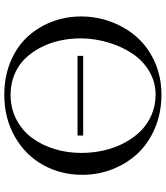

<svg xmlns="http://www.w3.org/2000/svg" viewBox="40 -790 759 878"><g transform="rotate(-90 419.0 -351.5)"><path d="M58.1 -354Q58.1 -452.1 103 -533.2Q147.9 -614.3 232.4 -662.6Q316.9 -710.9 424.8 -710.9Q505.9 -710.9 573.7 -683.1Q641.6 -655.3 686.8 -607.4Q731.9 -559.6 757.1 -495.6Q782.2 -431.6 782.2 -359.9Q782.2 -286.6 756.8 -220Q731.4 -153.3 686 -102.8Q640.6 -52.2 572.8 -22.2Q504.9 7.8 424.8 7.8Q342.8 7.8 273.2 -21.2Q203.6 -50.3 157 -99.6Q110.4 -148.9 84.2 -214.8Q58.1 -280.8 58.1 -354ZM158.2 -358.9Q158.2 -307.1 169.2 -257.6Q180.2 -208 202.6 -164.8Q225.1 -121.6 256.6 -89.1Q288.1 -56.6 331.3 -37.8Q374.5 -19 424.8 -19Q482.9 -19 532 -48.3Q581.1 -77.6 613 -126Q645 -174.3 663.1 -234.9Q681.2 -295.4 682.1 -359.9Q682.1 -409.7 671.9 -456.5Q661.6 -503.4 640.4 -544.4Q619.1 -585.4 589.1 -616.2Q559.1 -647 516.6 -664.6Q474.1 -682.1 424.8 -682.1Q361.8 -682.1 310.5 -655.3Q259.3 -628.4 226.3 -583.3Q193.4 -538.1 175.8 -480.5Q158.2 -422.9 158.2 -358.9ZM237.8 -350.1V-376H602.1V-350.1Z"/></g></svg>

Font: Dehuti
Style: Bold
Weight: 700
Version: Version 1.2